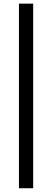

<svg xmlns="http://www.w3.org/2000/svg" viewBox="-20 -774 284 1034"><path d="M158.7 239.7H82V-754.4H158.7Z"/></svg>

Font: RGR Online_21
Style: Regular
Weight: 400
Italic angle: -12°
Designer: vernon adams
Foundry: vernon adams
Version: Version 1.000